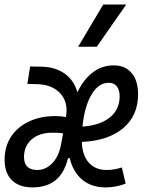

<svg xmlns="http://www.w3.org/2000/svg" viewBox="-31 -815 637 845"><path d="M438.5 -66.9Q471.7 -66.9 505.4 -78.1L522 -6.8Q478.5 9.8 434.1 9.8Q372.1 9.8 331.3 -23.9Q290.5 -57.6 275.9 -119.1H268.6Q251.5 -51.8 212.4 -21Q173.3 9.8 112.3 9.8Q53.2 9.8 21.2 -22Q-10.7 -53.7 -10.7 -112.3Q-10.7 -169.9 17.3 -212.9Q45.4 -255.9 95.9 -280Q146.5 -304.2 212.9 -304.2Q236.8 -304.2 259.3 -299.8V-300.8Q270.5 -364.7 234.1 -404.3Q197.8 -443.8 127.9 -444.8L89.4 -445.8L101.6 -522.5L151.4 -521.5Q212.4 -520.5 253.7 -491Q294.9 -461.4 309.6 -408.7Q335.9 -464.8 377 -496.1Q418 -527.3 469.2 -527.3Q520 -527.3 548.3 -493.7Q576.7 -460 576.7 -400.4Q576.7 -306.6 511.5 -251.2Q446.3 -195.8 329.1 -190.4Q331.1 -131.8 359.6 -99.4Q388.2 -66.9 438.5 -66.9ZM332 -257.8Q409.2 -263.2 452.4 -298.1Q495.6 -333 495.6 -391.1Q495.6 -418.9 483.2 -434.8Q470.7 -450.7 447.8 -450.7Q402.3 -450.7 371.6 -398.4Q340.8 -346.2 332 -257.8ZM246.6 -227.5Q236.8 -230 224.6 -230.5Q212.4 -231 199.2 -231Q142.6 -231 108.6 -201.7Q74.7 -172.4 74.7 -124Q74.7 -66.9 133.3 -66.9Q170.9 -66.9 200.2 -97.9Q229.5 -128.9 238.8 -185.5ZM313 -609.4 423.3 -794.9H524.4L395 -609.4Z"/></svg>

Font: Cascadia Mono PL SemiLight
Style: Italic
Weight: 350
Italic angle: -10°
Monospace: yes
Designer: Aaron Bell
Foundry: Saja Typeworks
Version: Version 2404.023; ttfautohint (v1.8.4)